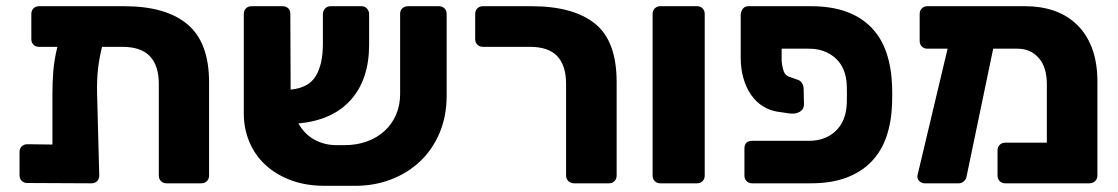

<svg xmlns="http://www.w3.org/2000/svg" viewBox="-20 -591 3605 619"><path d="M309 -440Q300 -404 296 -369Q292 -334 293 -289L300 -25Q300 -14 293 -7Q286 0 275 0L68 -1Q57 -1 50 -8Q43 -15 43 -26V-101Q43 -112 50 -119Q57 -126 68 -126L149 -125V-287Q149 -327 152 -363.5Q155 -400 165 -440H106Q95 -440 88 -447Q81 -454 81 -465V-546Q81 -557 88 -564Q95 -571 106 -571H380Q515 -571 584.5 -512.5Q654 -454 654 -326V-25Q654 -14 647 -7Q640 0 629 0H517Q506 0 499 -7Q492 -14 492 -25V-321Q492 -379 463.5 -409.5Q435 -440 374 -440Z M1090 -123Q1130 -123 1163 -135Q1196 -147 1220 -169Q1244 -191 1257 -221.5Q1270 -252 1270 -288V-547Q1270 -558 1277.5 -564.5Q1285 -571 1296 -571H1395Q1406 -571 1413 -564Q1420 -557 1420 -546V-283Q1420 -216 1397 -162Q1374 -108 1333.5 -70Q1293 -32 1238 -11.5Q1183 9 1120 8H1026Q965 8 916.5 -10.5Q868 -29 834.5 -60.5Q801 -92 783.5 -134.5Q766 -177 766 -225V-546Q766 -557 773 -564Q780 -571 791 -571H891Q902 -571 909 -564.5Q916 -558 916 -547L917 -302Q976 -308 998.5 -346.5Q1021 -385 1021 -449V-545Q1021 -556 1028 -563.5Q1035 -571 1046 -571H1145Q1156 -571 1163 -563.5Q1170 -556 1170 -545V-447Q1170 -335 1111 -269Q1052 -203 942 -193Q962 -158 994 -140.5Q1026 -123 1066 -123Z M1831 0Q1820 0 1812.5 -7Q1805 -14 1805 -25V-321Q1805 -379 1777 -409.5Q1749 -440 1688 -440H1537Q1526 -440 1519 -447Q1512 -454 1512 -465V-546Q1512 -557 1519 -564Q1526 -571 1537 -571H1693Q1828 -571 1898 -515Q1968 -459 1968 -327V-25Q1968 -14 1961 -7Q1954 0 1943 0Z M2109 0Q2098 0 2091 -7Q2084 -14 2084 -25V-546Q2084 -557 2091 -564Q2098 -571 2109 -571H2227Q2238 -571 2245 -564Q2252 -557 2252 -546V-25Q2252 -14 2245 -7Q2238 0 2227 0Z M2500 -434V-394Q2502 -374 2507 -360.5Q2512 -347 2526 -343L2554 -333Q2562 -330 2566.5 -321.5Q2571 -313 2571 -303L2572 -254Q2572 -239 2559 -231Q2546 -223 2527 -225L2486 -231Q2461 -235 2439.5 -248.5Q2418 -262 2402 -284.5Q2386 -307 2377 -338Q2368 -369 2368 -406V-546Q2370 -557 2376 -564Q2382 -571 2393 -571H2593Q2661 -571 2709.5 -553Q2758 -535 2790 -501.5Q2822 -468 2838 -420.5Q2854 -373 2856 -315Q2857 -286 2856 -256Q2854 -198 2838 -151Q2822 -104 2790 -70.5Q2758 -37 2709.5 -18.5Q2661 0 2593 0H2405Q2394 0 2387 -7Q2380 -14 2380 -25V-112Q2380 -137 2405 -137H2588Q2640 -137 2673.5 -168Q2707 -199 2710 -256Q2711 -286 2710 -315Q2708 -372 2674 -403Q2640 -434 2588 -434Z M3182 -434 3097 -26Q3096 -15 3088.5 -7.5Q3081 0 3071 0H2962Q2951 0 2943.5 -7.5Q2936 -15 2938 -26L3035 -434H2970Q2959 -434 2952 -441Q2945 -448 2945 -459V-546Q2945 -557 2952 -564Q2959 -571 2970 -571H3286Q3336 -571 3378 -556.5Q3420 -542 3451.5 -512Q3483 -482 3500.5 -436Q3518 -390 3518 -327V-25Q3518 -14 3510.5 -7Q3503 0 3492 0H3221Q3210 0 3203 -7Q3196 -14 3196 -25V-106Q3196 -117 3203 -124Q3210 -131 3221 -131H3355V-319Q3355 -375 3328.5 -404.5Q3302 -434 3261 -434Z"/></svg>

Font: Fz Rubik
Style: Bold
Weight: 700
Designer: Hubert and Fischer
Foundry: Hubert and Fischer
Version: Vit hóa bi FontZin.com